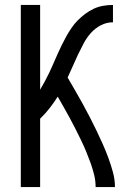

<svg xmlns="http://www.w3.org/2000/svg" viewBox="-20 -755 540 775"><path d="M64 0V-735H142V-393Q152 -410 161.5 -427.5Q171 -445 179.5 -463Q188 -481 196 -499.5Q204 -518 212 -536Q220 -554 229 -572.5Q238 -591 247.5 -608Q257 -625 268.5 -642Q280 -659 294 -673Q308 -687 324 -699Q340 -711 358 -719.5Q376 -728 396 -731.5Q416 -735 436 -735V-665Q410 -665 387 -653Q364 -641 347 -622Q330 -603 318 -580.5Q306 -558 295 -535Q284 -512 274 -488.5Q264 -465 253 -442Q268 -416 283.5 -389.5Q299 -363 313.5 -336.5Q328 -310 342 -283Q356 -256 369 -229Q382 -202 394.5 -174Q407 -146 417.5 -117.5Q428 -89 436 -59.5Q444 -30 444 0H366Q366 -25 360 -49.5Q354 -74 345.5 -97.5Q337 -121 327.5 -144Q318 -167 307 -189.5Q296 -212 285 -234Q274 -256 262 -278Q250 -300 237.5 -322Q225 -344 213 -365Q198 -341 180 -318Q162 -295 142 -276V0Z"/></svg>

Font: Zed Mono
Style: Regular
Weight: 400
Monospace: yes
Designer: Belleve Invis
Foundry: Belleve Invis
Version: Version 1.0.0; ttfautohint (v1.8.4)